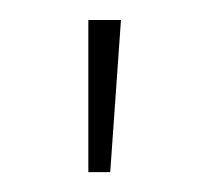

<svg xmlns="http://www.w3.org/2000/svg" viewBox="-20 -664 211 193"><path d="M90.8 -491 101.6 -643.9H68.8V-491Z"/></svg>

Font: Arad-VF Thin Dots1
Style: Regular
Weight: 100
Designer: Mohammad Darvishi
Version: Version 1.000;August 30, 2024;FontCreator 15.0.0.2992 64-bit